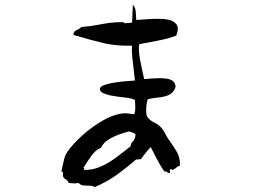

<svg xmlns="http://www.w3.org/2000/svg" viewBox="-20 -755 1040 782"><path d="M713 -80Q709 -80 705.5 -77.5Q702 -75 698 -72Q693 -68 687.5 -65Q682 -62 675 -66Q670 -66 672 -57Q674 -50 670 -50Q666 -50 662 -53Q660 -55 657.5 -56Q655 -57 649 -57Q633 -80 620 -105Q607 -130 594 -156Q583 -145 573 -132Q563 -119 553 -106Q549 -107 543 -106Q538 -104 535 -106Q498 -74 458.5 -45Q419 -16 366 7Q358 2 350.5 1.5Q343 1 336 1Q327 1 318 0Q309 -1 299 -10Q291 -8 283 -8Q275 -8 268 -9Q262 -10 259 -10Q258 -19 250 -23Q242 -27 238 -34Q236 -38 236 -41Q236 -44 236 -46Q237 -50 236.5 -52.5Q236 -55 230 -57Q235 -77 239.5 -99.5Q244 -122 256 -139Q279 -171 317 -205Q355 -239 398.5 -264Q442 -289 480 -293Q487 -294 494 -293.5Q501 -293 508 -292Q513 -291 517.5 -290.5Q522 -290 527 -290Q531 -300 531 -315.5Q531 -331 529 -348Q517 -355 487.5 -358Q458 -361 431 -366Q412 -370 399.5 -376Q387 -382 387 -392Q387 -401 399.5 -406.5Q412 -412 431 -416Q456 -421 484.5 -423.5Q513 -426 529 -427Q529 -435 527.5 -445.5Q526 -456 525 -468Q522 -492 519 -519Q516 -546 518 -569Q455 -567 402 -579.5Q349 -592 300 -607Q295 -608 289.5 -609.5Q284 -611 279 -613Q280 -628 292 -632.5Q304 -637 311 -645Q349 -648 374 -653Q399 -658 423.5 -661.5Q448 -665 483 -665Q484 -660 492 -660.5Q500 -661 510 -662Q515 -663 518 -663L521 -735Q532 -726 533 -704.5Q534 -683 535 -674Q542 -674 550.5 -674.5Q559 -675 569 -676Q592 -678 618 -678.5Q644 -679 664 -675Q687 -671 698.5 -656Q710 -641 698 -610Q664 -597 623 -589.5Q582 -582 547 -575Q543 -550 550.5 -511.5Q558 -473 566 -438Q567 -434 567 -433Q573 -433 579 -433.5Q585 -434 592 -435Q608 -436 625 -436.5Q642 -437 656 -435Q673 -433 683.5 -425.5Q694 -418 695 -401Q691 -388 683.5 -380Q676 -372 665 -367Q648 -360 626 -358Q604 -356 582 -351Q576 -335 575.5 -312Q575 -289 579 -281Q588 -266 606.5 -257Q625 -248 637 -235Q645 -226 652 -212.5Q659 -199 666 -188Q668 -186 671 -181Q688 -158 701 -135Q714 -112 713 -80ZM532 -208Q528 -213 520 -215Q512 -217 506 -220Q494 -217 470 -209Q446 -201 423.5 -187.5Q401 -174 391 -153Q370 -145 352 -120Q334 -95 320 -72Q325 -69 322.5 -66Q320 -63 320 -63Q354 -62 384 -74Q414 -86 440 -104.5Q466 -123 489 -141Q495 -146 500.5 -150.5Q506 -155 512 -159Q512 -170 521.5 -179.5Q531 -189 532 -208Z"/></svg>

Font: Yuji Boku
Style: Regular
Weight: 400
Designer: Kataoka Yuji
Foundry: Kinuta Font Factory
Version: Version 3.002